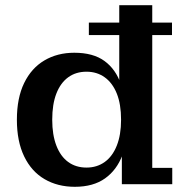

<svg xmlns="http://www.w3.org/2000/svg" viewBox="-20 -709 702 739"><path d="M268 10Q202 10 151.5 -19.5Q101 -49 73 -107Q45 -165 45 -248Q45 -332 73 -389.5Q101 -447 151 -476.5Q201 -506 266 -506Q339 -506 382.5 -474Q426 -442 445.5 -384.5Q465 -327 465 -249L473 -247Q473 -171 451.5 -113Q430 -55 384.5 -22.5Q339 10 268 10ZM313 -64Q353 -64 383 -85.5Q413 -107 429.5 -148.5Q446 -190 446 -248Q446 -308 429.5 -349Q413 -390 383 -411.5Q353 -433 313 -433Q272 -433 242.5 -411.5Q213 -390 197 -349Q181 -308 181 -248Q181 -190 197 -148.5Q213 -107 242.5 -85.5Q272 -64 313 -64ZM449 0V-142L460 -258L439 -365V-689H566V-63H643V0ZM322 -574V-622H642V-574Z"/></svg>

Font: Montagu Slab 120pt Medium
Style: Regular
Weight: 500
Designer: Florian Karsten
Foundry: Florian Karsten
Version: Version 1.000